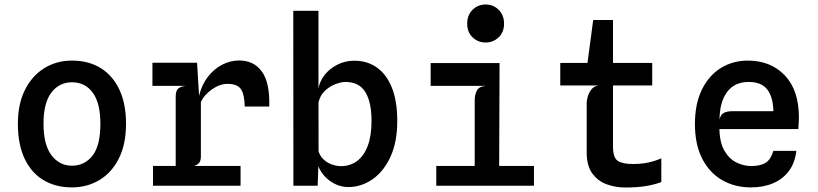

<svg xmlns="http://www.w3.org/2000/svg" viewBox="-20 -826 3640 854"><path d="M300 7.5Q227.5 7.5 173.5 -24.8Q119.5 -57 89.5 -120.2Q59.5 -183.5 59.5 -276Q59.5 -363.5 91 -426.2Q122.5 -489 177 -522.8Q231.5 -556.5 300 -556.5Q374.5 -556.5 428.5 -522.8Q482.5 -489 511.5 -426.2Q540.5 -363.5 540.5 -276Q540.5 -183.5 508.2 -120.2Q476 -57 421.5 -24.8Q367 7.5 300 7.5ZM300 -89Q356 -89 391.2 -133.2Q426.5 -177.5 426.5 -276Q426.5 -367 392.8 -413.5Q359 -460 300 -460Q243.5 -460 208.5 -414.2Q173.5 -368.5 173.5 -276Q173.5 -182.5 208.8 -135.8Q244 -89 300 -89Z M660.5 0V-88H1050V0ZM658 -444V-547H822V-444ZM761.5 -10V-396Q761.5 -421 771.5 -431Q781.5 -441 805.5 -444L761.5 -486V-547H856.5L865.5 -400Q877 -448 903.8 -483.2Q930.5 -518.5 967.2 -537.8Q1004 -557 1043.5 -557Q1110 -557 1145.5 -506.8Q1181 -456.5 1177.5 -352H1068.5Q1067.5 -406.5 1051.5 -429.8Q1035.5 -453 991.5 -453Q957.5 -453 922.8 -428.5Q888 -404 873.5 -372.5V-129.5Q873.5 -111.5 865.8 -101.8Q858 -92 843 -88L873.5 -66.5V-10Z M1528.5 6Q1498 6 1469.2 -8.2Q1440.5 -22.5 1419.5 -47.2Q1398.5 -72 1390.5 -103.5L1354.5 -119.5L1393 -168Q1398.5 -138 1415.8 -120.2Q1433 -102.5 1455 -94.8Q1477 -87 1496.5 -87Q1537 -87 1567.8 -109.5Q1598.5 -132 1615.5 -176.8Q1632.5 -221.5 1632.5 -288.5Q1632.5 -371.5 1605 -416.5Q1577.5 -461.5 1515.5 -461.5Q1498 -461.5 1472.5 -452Q1447 -442.5 1425.2 -422.2Q1403.5 -402 1396.5 -369L1391.5 -412L1396 -428Q1400.5 -462.5 1423 -491.5Q1445.5 -520.5 1480.2 -538.2Q1515 -556 1556 -556Q1614 -556 1657 -525.2Q1700 -494.5 1723.5 -435Q1747 -375.5 1747 -288Q1747 -195 1717 -129.2Q1687 -63.5 1637.2 -28.8Q1587.5 6 1528.5 6ZM1285 0 1284.5 -778H1396.5V-534L1397 -118L1405.5 -100L1396 -88L1393 0Z M2091.5 -15V-382Q2091.5 -404 2101 -423Q2110.5 -442 2142.5 -444L2091.5 -466.5L2086 -510L2202 -545.5L2200 -15ZM1920.5 0V-88H2355V0ZM1895.5 -444V-545.5H2202L2164.5 -444ZM2140 -637Q2106 -637 2082 -660Q2058 -683 2058 -720.5Q2058 -759 2082 -782.5Q2106 -806 2140 -806Q2174 -806 2198 -782.5Q2222 -759 2222 -720.5Q2222 -683 2198 -660Q2174 -637 2140 -637Z M2759.5 8Q2718 8 2679 -6Q2640 -20 2614.8 -54.2Q2589.5 -88.5 2589.5 -148.5V-368Q2589.5 -378.5 2594.2 -396Q2599 -413.5 2610.8 -428.5Q2622.5 -443.5 2644 -446L2589.5 -524L2592 -538L2618.5 -737H2706.5V-175.5Q2706.5 -124.5 2727.8 -110.5Q2749 -96.5 2795.5 -96.5Q2823 -96.5 2845 -99.8Q2867 -103 2885.8 -108.8Q2904.5 -114.5 2921.5 -121.5V-16Q2886.5 -3.5 2849 2.2Q2811.5 8 2759.5 8ZM2472 -446V-546H2881V-446Z M3320 7.5Q3248.5 7.5 3192.2 -24.8Q3136 -57 3103.5 -120Q3071 -183 3071 -274.5Q3071 -364.5 3102 -427.5Q3133 -490.5 3186.2 -523.5Q3239.5 -556.5 3306 -556.5Q3407.5 -556.5 3470.5 -491Q3533.5 -425.5 3533.5 -303Q3533.5 -286 3532.5 -276.2Q3531.5 -266.5 3531 -252H3180Q3181 -192.5 3201.8 -156.2Q3222.5 -120 3254.8 -103.8Q3287 -87.5 3322 -87.5Q3360.5 -87.5 3384 -101Q3407.5 -114.5 3420 -155H3522Q3516.5 -103 3489.8 -66.5Q3463 -30 3419.5 -11.2Q3376 7.5 3320 7.5ZM3180.5 -293.5Q3184.5 -315.5 3199 -323.5Q3213.5 -331.5 3239 -331.5H3420Q3418.5 -395 3392.5 -428.2Q3366.5 -461.5 3310 -461.5Q3246.5 -461.5 3213.5 -416Q3180.5 -370.5 3180.5 -293.5Z"/></svg>

Font: Spline Sans Mono Medium
Style: Regular
Weight: 500
Monospace: yes
Version: Version 1.004